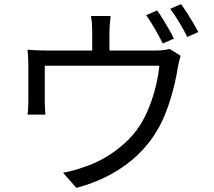

<svg xmlns="http://www.w3.org/2000/svg" viewBox="-20 -867 1040 935"><path d="M745 -816Q758 -799 773 -774.5Q788 -750 802.5 -725Q817 -700 827 -679L773 -655Q758 -685 735 -725Q712 -765 692 -793ZM862 -847Q875 -829 891 -804Q907 -779 921.5 -754.5Q936 -730 946 -711L892 -687Q876 -720 853 -758Q830 -796 809 -824ZM519 -789Q516 -766 514.5 -748Q513 -730 513 -714Q513 -702 513 -677.5Q513 -653 513 -626Q513 -599 513 -581H429Q429 -600 429 -627Q429 -654 429 -678Q429 -702 429 -714Q429 -730 428 -748Q427 -766 423 -789ZM860 -595Q856 -585 852 -567Q848 -549 845 -535Q841 -505 832.5 -468Q824 -431 812 -390.5Q800 -350 784 -310.5Q768 -271 747 -235Q710 -170 652.5 -114.5Q595 -59 519 -17.5Q443 24 352 48L287 -26Q312 -30 339 -37.5Q366 -45 390 -54Q441 -70 491.5 -99.5Q542 -129 586.5 -169Q631 -209 661 -256Q688 -298 708 -349.5Q728 -401 740 -452.5Q752 -504 756 -547H198Q198 -531 198 -506Q198 -481 198 -453.5Q198 -426 198 -403Q198 -380 198 -368Q198 -355 199 -337.5Q200 -320 201 -309H114Q116 -322 117 -340Q118 -358 118 -373Q118 -385 118 -408.5Q118 -432 118 -459.5Q118 -487 118 -511Q118 -535 118 -548Q118 -564 117 -586.5Q116 -609 114 -625Q136 -623 158.5 -622Q181 -621 207 -621H737Q765 -621 780.5 -623.5Q796 -626 806 -629Z"/></svg>

Font: Noto Sans HK
Style: Regular
Weight: 400
Designer: Ryoko NISHIZUKA 西塚涼子 (kana, bopomofo & ideographs); Paul D. Hunt (Latin, Greek & Cyrillic); Sandoll Communications 산돌커뮤니
Foundry: Adobe
Version: Version 2.004-H2;hotconv 1.0.118;makeotfexe 2.5.65603